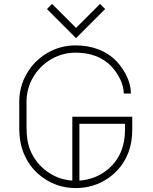

<svg xmlns="http://www.w3.org/2000/svg" viewBox="-20 -942 780 977"><path d="M115 -424V-292Q115 -221 135 -175Q163 -110 220 -69Q277 -28 348 -23V-348H653V-282Q653 -218 634 -168Q603 -85 530 -35Q457 15 365 15Q278 15 206.5 -32.5Q135 -80 102 -159Q78 -215 78 -292V-424Q78 -502 116.5 -568Q155 -634 221 -672.5Q287 -711 365 -711Q430 -711 484 -689.5Q538 -668 576 -627Q607 -593 626.5 -551Q646 -509 646 -466H610Q609 -503 591.5 -539Q574 -575 547 -604Q480 -674 365 -674Q298 -674 240.5 -640.5Q183 -607 149 -549.5Q115 -492 115 -424ZM616 -312H384V-23Q456 -28 513.5 -68.5Q571 -109 598 -176Q616 -223 616 -282ZM219 -896 367 -748 515 -896 489 -922 367 -800 245 -922Z"/></svg>

Font: Major Mono Display
Style: Regular
Weight: 400
Designer: Emre Parlak
Foundry: Emre Parlak
Version: Version 2.000; ttfautohint (v1.8) -l 8 -r 50 -G 200 -x 14 -D